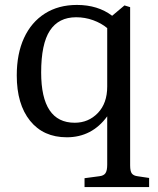

<svg xmlns="http://www.w3.org/2000/svg" viewBox="-20 -543 642 779"><path d="M323 216V180L383 172Q401 170 408 159.5Q415 149 415 125V-71Q353 14 251 14Q156 14 102 -53Q48 -120 48 -237Q48 -325 77.5 -389Q107 -453 162 -488Q217 -523 292 -523Q377 -523 435 -479L485 -521L508 -514V128Q508 152 515 161Q522 170 538 172L585 179V216ZM283 -45Q339 -45 377 -84.5Q415 -124 415 -192V-429Q391 -449 358 -461Q325 -473 289 -473Q218 -473 182.5 -419Q147 -365 147 -249Q147 -45 283 -45Z"/></svg>

Font: Literata 36pt
Style: Regular
Weight: 400
Designer: Latin by Veronika Burian and Jose Scaglione. Greek by Irene Vlachou. Cyrillic by Vera Evstafieva.
Foundry: TypeTogether
Version: Version 3.002